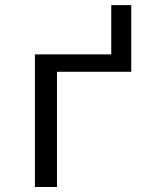

<svg xmlns="http://www.w3.org/2000/svg" viewBox="-20 -745 640 765"><path d="M207 0H119.1V-528.3H423.3V-724.6H502.9V-459H207Z"/></svg>

Font: Liberation Mono
Style: Regular
Weight: 400
Monospace: yes
Designer: Steve Matteson
Foundry: Ascender Corporation
Version: Version 2.1.5